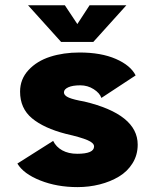

<svg xmlns="http://www.w3.org/2000/svg" viewBox="-20 -716 610 746"><path d="M471 -695.5 342.5 -553H217.5L89 -695.5H232L280.5 -622.5L328 -695.5ZM281 11Q201.5 11 136.5 -14.8Q71.5 -40.5 47.5 -80.5L186.5 -168.5Q198 -145 222 -131.8Q246 -118.5 280 -118.5Q345.5 -118.5 345.5 -147Q345.5 -160.5 320 -171.5Q294.5 -182.5 235.5 -196Q150.5 -218 104.2 -256.5Q58 -295 58 -360Q58 -408.5 90.8 -443.8Q123.5 -479 175 -495.5Q226.5 -512 289 -512Q373 -512 430.2 -487Q487.5 -462 507 -423L374 -335.5Q367.5 -354.5 344 -369.5Q320.5 -384.5 292 -384.5Q262 -384.5 245.2 -376.8Q228.5 -369 228.5 -357.5Q228.5 -344.5 247.8 -336.5Q267 -328.5 307.5 -321.5Q515 -272 515 -154Q515 -114 495.2 -82Q475.5 -50 442.2 -30Q409 -10 367.5 0.5Q326 11 281 11Z"/></svg>

Font: League Mono Narrow ExtraBold
Style: Regular
Weight: 800
Width: 3
Designer: Tyler Finck
Foundry: The League of Moveable Type / Tyler Finck
Version: Version 2.210